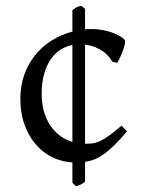

<svg xmlns="http://www.w3.org/2000/svg" viewBox="-20 -628 509 668"><path d="M125 -300.8Q125 -266.6 133.3 -238.8Q141.6 -210.9 156 -189.9Q170.4 -168.9 189.9 -155Q209.5 -141.1 231.9 -134.3V-471.7Q210 -467.3 190.7 -455.1Q171.4 -442.9 156.7 -421.9Q142.1 -400.9 133.5 -370.8Q125 -340.8 125 -300.8ZM275.9 3.9Q271.5 7.8 268.1 10Q264.6 12.2 261.5 13.9Q258.3 15.6 254.2 16.8Q250 18.1 244.1 20L231.9 7.8V-63Q197.3 -64.5 164.8 -79.6Q132.3 -94.7 106.9 -122.8Q81.5 -150.9 66.2 -191.9Q50.8 -232.9 50.8 -286.1Q50.8 -329.1 64.2 -367.2Q77.6 -405.3 101.6 -435.3Q125.5 -465.3 158.9 -486.6Q192.4 -507.8 231.9 -518.1V-592.8Q238.8 -597.2 241.7 -599.4Q244.6 -601.6 246.8 -602.8Q249 -604 252.4 -605Q255.9 -606 263.2 -607.9L275.9 -597.2V-525.9Q281.7 -526.4 287.6 -526.6Q293.5 -526.9 299.8 -526.9Q315.9 -526.9 332.8 -524.2Q349.6 -521.5 365.2 -516.4Q380.9 -511.2 393.8 -504.2Q406.7 -497.1 415 -487.8Q416 -482.4 413.6 -471.7Q411.1 -460.9 406.7 -449.2Q402.3 -437.5 397 -426.5Q391.6 -415.5 387.2 -409.2L370.1 -414.1Q365.7 -421.9 358.2 -431.2Q350.6 -440.4 339.1 -448.7Q327.6 -457 312 -463.6Q296.4 -470.2 275.9 -472.7V-127.9Q289.1 -127.9 300.8 -129.2Q312.5 -130.4 326.4 -136.5Q340.3 -142.6 358.4 -155.3Q376.5 -168 402.8 -190.9L421.9 -170.9Q397 -141.6 377 -122.1Q356.9 -102.5 339.6 -90.6Q322.3 -78.6 306.9 -72.8Q291.5 -66.9 275.9 -64.9Z"/></svg>

Font: Gentium Plus Am
Style: Regular
Weight: 400
Designer: J. Victor Gaultney, Annie Olsen, Iska Routamaa, Becca Hirsbrunner
Foundry: SIL International
Version: Version 5.000